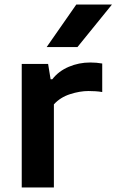

<svg xmlns="http://www.w3.org/2000/svg" viewBox="-20 -828 514 848"><path d="M76 0V-545.5H192.5L203.5 -478H211Q239 -514 283.8 -533Q328.5 -552 378.5 -552Q406 -552 431.5 -547.5V-421.5Q417.5 -424 401.8 -425Q386 -426 371 -426Q332.5 -426 289.2 -412Q246 -398 218 -367V0ZM186 -620 317 -808H474.5L322 -620Z"/></svg>

Font: Encode Sans Expanded Expanded SemiBold
Style: Regular
Weight: 600
Width: 7
Designer: Multiple Designers
Foundry: Impallari Type
Version: Version 3.000; ttfautohint (v1.8.3) -l 8 -r 50 -G 200 -x 14 